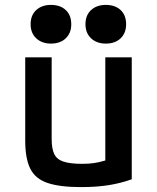

<svg xmlns="http://www.w3.org/2000/svg" viewBox="-20 -754 640 784"><path d="M311 10Q224 10 174 -7Q124 -24 103.5 -65.5Q83 -107 83 -180V-520H191V-186Q191 -147 201.5 -125Q212 -103 239.5 -94Q267 -85 316 -85Q342 -85 363 -88Q384 -91 407.5 -98Q431 -105 464 -118L410 -50V-520H518V-22Q474 -6 424 2Q374 10 311 10ZM188 -576Q151 -576 128 -597.5Q105 -619 105 -655Q105 -692 128 -713Q151 -734 188 -734Q226 -734 248.5 -713Q271 -692 271 -655Q271 -619 248.5 -597.5Q226 -576 188 -576ZM412 -576Q375 -576 352 -597.5Q329 -619 329 -655Q329 -692 352 -713Q375 -734 412 -734Q450 -734 472.5 -713Q495 -692 495 -655Q495 -619 472.5 -597.5Q450 -576 412 -576Z"/></svg>

Font: M PLUS Code Latin Expanded Medium
Style: Regular
Weight: 500
Width: 7
Designer: Coji Morishita
Foundry: UNDERFOREST DESIGN
Version: Version 1.002; ttfautohint (v1.8.3)